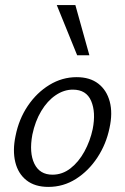

<svg xmlns="http://www.w3.org/2000/svg" viewBox="-20 -726 491 754"><path d="M170 8Q117 8 84 -18Q51 -44 40 -89.5Q29 -135 41 -192Q54 -258 89 -310Q124 -362 174 -392.5Q224 -423 281 -423Q333 -423 366 -397.5Q399 -372 411 -327Q423 -282 410 -223Q397 -160 362.5 -107.5Q328 -55 278.5 -23.5Q229 8 170 8ZM186 -40Q225 -40 257 -65Q289 -90 311.5 -131Q334 -172 344 -219Q357 -285 338 -329.5Q319 -374 266 -374Q231 -374 198.5 -352Q166 -330 142 -290Q118 -250 107 -197Q94 -126 115 -83Q136 -40 186 -40ZM283 -509 203 -706H276L331 -509Z"/></svg>

Font: Ysabeau Infant
Style: Italic
Weight: 400
Italic angle: -12°
Designer: Christian Thalmann (Catharsis Fonts)
Version: Version 2.001;gftools[0.9.30]; featfreeze: ss01,ss02,lnum